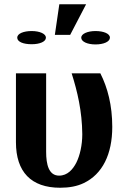

<svg xmlns="http://www.w3.org/2000/svg" viewBox="-20 -873 585 903"><path d="M55 -204C55 -65 126 10 263 10C306 10 343 3 374 -12C462 -54 508 -148 508 -276C508 -378 486 -461 452 -528H317C344 -443 366 -350 367 -242C367 -191 356 -142 339 -108C323 -77 298 -47 258 -47C209 -47 197 -100 197 -159V-528H55ZM61 -696C61 -676 90 -665 129 -665C167 -665 196 -677 196 -696C196 -714 167 -727 129 -727C91 -727 61 -715 61 -696ZM238 -709H310L385 -853H259ZM362 -696C362 -677 391 -664 429 -664C468 -664 497 -677 497 -696C497 -715 467 -727 429 -727C392 -727 362 -714 362 -696Z"/></svg>

Font: Aerodynamic
Style: Regular
Weight: 500
Designer: Google
Version: Version 2.000980; 2014